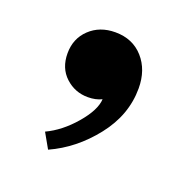

<svg xmlns="http://www.w3.org/2000/svg" viewBox="-70 -217 443 447"><g transform="rotate(20 152.0 6.5)"><path d="M91.3 161.6 70.3 124.5Q106.9 107.4 137.9 71.3Q168.9 35.2 170.4 7.8Q155.8 15.1 136.2 15.1Q104 15.1 80.6 -6.6Q57.1 -28.3 57.1 -64.9Q57.1 -101.6 82 -125.2Q106.9 -148.9 145.5 -148.9Q188.5 -148.9 214.6 -119.6Q240.7 -90.3 240.7 -44.4Q240.7 21.5 196.3 77.9Q151.9 134.3 91.3 161.6Z"/></g></svg>

Font: Epilogue
Style: Bold
Weight: 700
Designer: Tyler Finck
Foundry: Etcetera Type Co
Version: Version 2.112